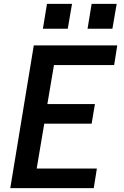

<svg xmlns="http://www.w3.org/2000/svg" viewBox="-20 -969 640 989"><path d="M33 0 154 -735H584L568 -634H258L224 -433H469L452 -332H208L169 -101H479L463 0ZM559 -821H431L452 -949H581ZM201 -821 222 -949H351L329 -821Z"/></svg>

Font: Iosevka SS04 Extended Oblique
Style: Bold
Weight: 700
Width: 7
Italic angle: -9°
Monospace: yes
Designer: Belleve Invis
Foundry: Belleve Invis
Version: Version 19.0.0; ttfautohint (v1.8.4)